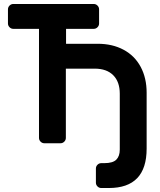

<svg xmlns="http://www.w3.org/2000/svg" viewBox="-20 -720 802 965"><path d="M456 -375H311V-27Q311 -16 303 -8Q295 0 284 0H203Q192 0 184 -8Q176 -16 176 -27V-575H47Q36 -575 28 -583Q20 -591 20 -602V-673Q20 -684 28 -692Q36 -700 47 -700H451Q462 -700 470 -692Q478 -684 478 -673V-602Q478 -591 470 -583Q462 -575 451 -575H312V-500H471Q545 -500 601 -470Q657 -440 687 -384Q717 -328 717 -254V27Q717 225 527 225H489Q478 225 470 217Q462 209 462 198V127Q462 116 470 108Q478 100 489 100H504Q547 100 564.5 82.5Q582 65 582 32V-249Q582 -309 549 -342Q516 -375 456 -375Z"/></svg>

Font: Hezaedrus Medium
Style: Regular
Weight: 500
Designer: Hubert & Fischer
Foundry: Hubert & Fischer
Version: Version 1.10;September 3, 2019;FontCreator 11.5.0.2425 64-bi